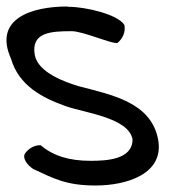

<svg xmlns="http://www.w3.org/2000/svg" viewBox="-54 -541 555 591"><path d="M22 -67C16 -55 27 -35 48 -21C112 9 151 30 240 30C337 30 451 -6 433 -110C412 -227 289 -249 187 -276C148 -288 63 -317 53 -372C41 -442 103 -445 167 -445C202 -445 296 -403 308 -409C323 -422 333 -441 329 -464C309 -497 209 -520 158 -520L153 -521C46 -521 -76 -485 -20 -360C4 -278 75 -240 149 -214C205 -194 342 -179 354 -112C354 -50 275 -46 225 -46C157 -46 109 -62 71 -94C53 -95 33 -84 22 -67Z"/></svg>

Font: Snowfall
Style: OpObl
Weight: 400
Designer: Jasper
Foundry: Cannot Into Space Fonts
Version: Version 0.9